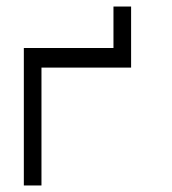

<svg xmlns="http://www.w3.org/2000/svg" viewBox="-20 -617 526 588"><path d="M107 -49H53V-470H327.5V-597H381.5V-410H107Z"/></svg>

Font: 3270 Nerd Font Mono SemCond
Style: Regular
Weight: 400
Monospace: yes
Version: Version 3.0.1;Nerd Fonts 3.1.1